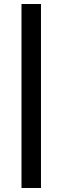

<svg xmlns="http://www.w3.org/2000/svg" viewBox="-20 -744 310 956"><path d="M87 192V-724H184V192Z"/></svg>

Font: Archivo SemiBold SemiExpanded
Style: Regular
Weight: 600
Width: 6
Version: Version 2.001